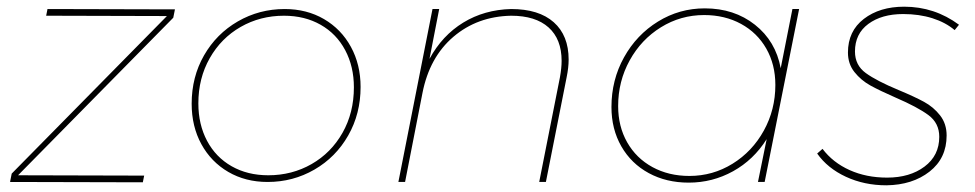

<svg xmlns="http://www.w3.org/2000/svg" viewBox="-20 -544 2915 574"><path d="M503 -516 498 -491 34 -20 411 -19 407 1 10 0 15 -25 479 -496 118 -497 122 -517Z M1058 -284Q1058 -204 1021 -139Q984 -74 920 -37Q856 0 780 0Q714 0 662.5 -30Q611 -60 582 -113Q553 -166 553 -234Q553 -314 590 -378.5Q627 -443 691 -480Q755 -517 831 -517Q897 -517 948.5 -487Q1000 -457 1029 -404Q1058 -351 1058 -284ZM573 -235Q573 -172 599 -123Q625 -74 672.5 -47Q720 -20 782 -20Q853 -20 911.5 -53.5Q970 -87 1004 -147Q1038 -207 1038 -283Q1038 -345 1012 -394Q986 -443 938.5 -470Q891 -497 829 -497Q758 -497 699.5 -463.5Q641 -430 607 -370Q573 -310 573 -235Z M1680 -366Q1680 -342 1674 -313L1612 0H1592L1654 -313Q1659 -341 1659 -362Q1659 -427 1620 -462Q1581 -497 1508 -497Q1407 -495 1335.5 -434Q1264 -373 1243 -266L1191 0H1171L1273 -517H1293L1264 -368Q1302 -438 1365 -476.5Q1428 -515 1508 -517Q1591 -517 1635.5 -477.5Q1680 -438 1680 -366Z M1808 -224Q1808 -305 1845.5 -372.5Q1883 -440 1947 -479.5Q2011 -519 2087 -519Q2175 -519 2237 -470Q2299 -421 2314 -340L2349 -517H2369L2266 0H2246L2272 -128Q2233 -66 2171.5 -32Q2110 2 2039 2Q1972 2 1919.5 -26.5Q1867 -55 1837.5 -106.5Q1808 -158 1808 -224ZM2298 -290Q2298 -351 2271 -398.5Q2244 -446 2195.5 -472.5Q2147 -499 2085 -499Q2015 -499 1956 -462.5Q1897 -426 1862.5 -363.5Q1828 -301 1828 -227Q1828 -166 1855 -118.5Q1882 -71 1930.5 -44.5Q1979 -18 2041 -18Q2111 -18 2170 -54.5Q2229 -91 2263.5 -153.5Q2298 -216 2298 -290Z M2423 -85 2439 -99Q2470 -58 2520 -35.5Q2570 -13 2632 -13Q2700 -13 2744 -46Q2788 -79 2788 -135Q2788 -176 2755.5 -200Q2723 -224 2658 -252Q2610 -273 2582 -288.5Q2554 -304 2534.5 -328.5Q2515 -353 2515 -387Q2515 -451 2562.5 -487.5Q2610 -524 2683 -524Q2774 -524 2847 -470L2834 -454Q2807 -477 2767.5 -489.5Q2728 -502 2680 -502Q2616 -502 2576 -472.5Q2536 -443 2536 -390Q2536 -349 2568.5 -325.5Q2601 -302 2666 -275Q2714 -255 2742.5 -239.5Q2771 -224 2790.5 -199Q2810 -174 2810 -139Q2810 -71 2759 -31Q2708 9 2630 10Q2564 10 2509 -15.5Q2454 -41 2423 -85Z"/></svg>

Font: TypoPRO Montserrat
Style: Italic
Weight: 250
Italic angle: -11.3°
Designer: Julieta Ulanovsky
Foundry: Julieta Ulanovsky
Version: Version 6.001